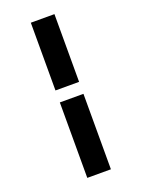

<svg xmlns="http://www.w3.org/2000/svg" viewBox="-173 -821 813 1100"><g transform="rotate(-20 233.0 -271.0)"><path d="M161 -744H305V-331H161ZM161 -258H305V202H161Z"/></g></svg>

Font: Taviraj
Style: Bold
Weight: 700
Designer: Katatrad Team
Foundry: CadsonDemak
Version: Version 1.001